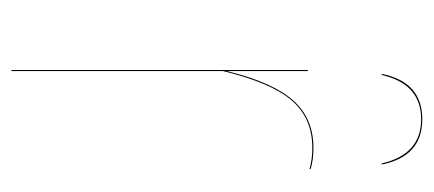

<svg xmlns="http://www.w3.org/2000/svg" viewBox="-231 -526 757 335"><g transform="rotate(90 147.5 -358.5)"><path d="M110.8 -646H108.9Q123 -716.8 188 -716.8Q252.9 -716.8 267.1 -646H265.1Q249.5 -714.8 188 -714.8Q126.5 -714.8 110.8 -646ZM237.8 -526.9Q258.8 -526.9 274.9 -522V-520Q258.8 -524.9 237.8 -524.9Q186.5 -524.9 155.5 -489.3Q124.5 -453.6 104 -369.1V0H102.1V-517.1H104V-376Q124 -457 155.5 -491.9Q187 -526.9 237.8 -526.9Z"/></g></svg>

Font: Fira Sans Compressed Two
Style: Regular
Weight: 100
Width: 1
Designer: Carrois Corporate & Edenspiekermann AG
Foundry: Carrois Corporate GbR & Edenspiekermann AG
Version: Version 4.203;PS 004.203;hotconv 1.0.88;makeotf.lib2.5.64775